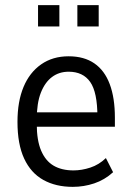

<svg xmlns="http://www.w3.org/2000/svg" viewBox="-20 -718 512 747"><path d="M263 9Q197 9 148.5 -18Q100 -45 74 -101Q48 -157 48 -244Q48 -323 71.5 -379.5Q95 -436 140 -467.5Q185 -499 247 -499Q307 -499 347 -471.5Q387 -444 407 -390.5Q427 -337 427 -260V-225H108V-281H374L359 -264Q359 -359 331 -399Q303 -439 247 -439Q210 -439 182.5 -418.5Q155 -398 139 -357.5Q123 -317 123 -253V-236Q123 -172 140 -132Q157 -92 188.5 -73.5Q220 -55 266 -55Q298 -55 331.5 -66Q365 -77 392 -103L420 -48Q387 -18 346.5 -4.5Q306 9 263 9ZM281 -615V-698H364V-615ZM128 -615V-698H211V-615Z"/></svg>

Font: Nunito Sans 10pt Condensed
Style: Regular
Weight: 400
Width: 3
Designer: Vernon Adams
Foundry: Vernon Adams
Version: Version 3.101;gftools[0.9.27]